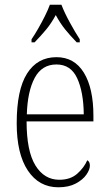

<svg xmlns="http://www.w3.org/2000/svg" viewBox="-20 -786 463 816"><path d="M228 10Q146 10 98.5 -61Q51 -132 51 -262Q51 -404 95 -473.5Q139 -543 220 -543Q296 -543 336.5 -477Q377 -411 377 -294V-270H93Q93 -144 130.5 -83Q168 -22 232 -22Q279 -22 308 -47.5Q337 -73 351 -105Q362 -99 362 -82Q362 -65 347 -43.5Q332 -22 302 -6Q272 10 228 10ZM336 -300Q335 -395 308 -453.5Q281 -512 220 -512Q158 -512 127.5 -455Q97 -398 94 -300ZM114 -619Q127 -638 142 -664Q157 -690 170.5 -717Q184 -744 192 -766H241Q254 -732 277 -690Q300 -648 319 -619V-606H306Q277 -636 256.5 -661.5Q236 -687 217 -722Q198 -687 177 -661.5Q156 -636 127 -606H114Z"/></svg>

Font: Noto Serif Lao Condensed ExtraLight
Style: Regular
Weight: 200
Width: 3
Designer: Monotype Design Team
Foundry: Monotype Imaging Inc.
Version: Version 2.003; ttfautohint (v1.8.4.7-5d5b)